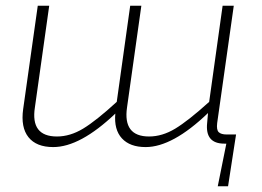

<svg xmlns="http://www.w3.org/2000/svg" viewBox="-20 -502 916 671"><path d="M800 0 777 149H741L771 0H764Q696 0 704 -73L707 -107Q583 12 489 12Q434 12 406 -18.5Q378 -49 383 -105Q260 12 166 12Q107 12 79.5 -22.5Q52 -57 61 -121L112 -482H152L102 -127Q86 -25 179 -25Q225 -25 270.5 -52.5Q316 -80 388 -146L435 -482H474L424 -127Q409 -25 501 -25Q547 -25 592.5 -52.5Q638 -80 711 -146L758 -482H797L739 -72Q736 -48 744.5 -40Q753 -32 772 -32H805Z"/></svg>

Font: Exo 2.0 Extra Light
Style: Italic
Weight: 250
Italic angle: -8°
Designer: Natanael Gama
Version: Version 1.001;PS 001.001;hotconv 1.0.70;makeotf.lib2.5.58329